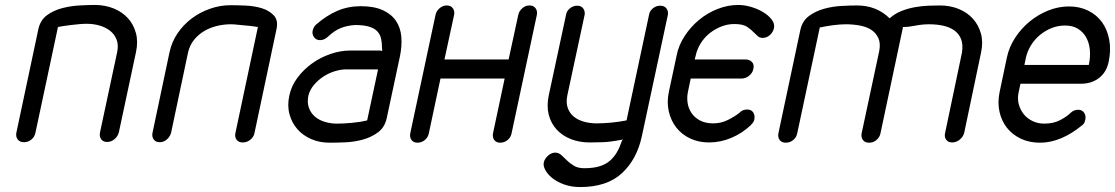

<svg xmlns="http://www.w3.org/2000/svg" viewBox="-20 -576 4501 775"><path d="M123 -40Q120 -24 107 -13Q94 -2 77 -2Q60 -2 51.5 -13Q43 -24 46 -40L135 -459Q143 -495 169.5 -514.5Q196 -534 230.5 -543Q265 -552 301 -554Q337 -556 363 -556Q404 -556 438.5 -542Q473 -528 496 -503Q519 -478 528.5 -443Q538 -408 529 -366L460 -43Q456 -26 442.5 -14.5Q429 -3 412 -3Q396 -3 388 -14.5Q380 -26 384 -43L453 -366Q459 -395 450.5 -416.5Q442 -438 424 -452Q406 -466 381.5 -473Q357 -480 330 -480Q316 -480 299.5 -478.5Q283 -477 266.5 -475Q250 -473 236.5 -471Q223 -469 214 -467Z M1021 -467Q1013 -468 1000 -470Q987 -472 972 -473L941 -476Q926 -478 911 -478Q884 -478 856.5 -471.5Q829 -465 805 -451Q781 -437 763.5 -415.5Q746 -394 739 -364L671 -42Q667 -25 654 -13.5Q641 -2 625 -2Q608 -2 600 -13.5Q592 -25 596 -42L664 -364Q673 -407 697 -442Q721 -477 754.5 -502Q788 -527 828.5 -541Q869 -555 910 -555Q935 -555 970.5 -553.5Q1006 -552 1036 -543Q1066 -534 1085 -514Q1104 -494 1096 -458L1007 -38Q1004 -23 990.5 -12Q977 -1 960 -1Q943 -1 935 -12Q927 -23 930 -38Z M1515 -372 1523 -370Q1522 -372 1522.5 -376Q1523 -380 1522 -382Q1522 -404 1518 -421Q1514 -438 1502.5 -450Q1491 -462 1469.5 -468.5Q1448 -475 1413 -475Q1381 -473 1355 -462.5Q1329 -452 1304 -428Q1289 -414 1272 -414Q1256 -414 1247.5 -426Q1239 -438 1242 -452Q1246 -468 1255 -476Q1297 -513 1341 -532Q1385 -551 1436 -551Q1490 -551 1525 -535Q1560 -519 1578.5 -491.5Q1597 -464 1600 -427Q1603 -390 1594 -347L1541 -99Q1533 -62 1506 -42Q1479 -22 1444.5 -12.5Q1410 -3 1373.5 -1.5Q1337 0 1310 0Q1270 0 1236.5 -14.5Q1203 -29 1180.5 -54.5Q1158 -80 1148.5 -115Q1139 -150 1148 -191Q1156 -229 1180.5 -262Q1205 -295 1239 -319.5Q1273 -344 1313.5 -358Q1354 -372 1394 -372ZM1506 -296H1378Q1356 -296 1331.5 -288.5Q1307 -281 1285.5 -267Q1264 -253 1247.5 -233.5Q1231 -214 1225 -191Q1219 -162 1227 -140.5Q1235 -119 1251.5 -105Q1268 -91 1291.5 -84Q1315 -77 1340 -77Q1366 -77 1399.5 -80Q1433 -83 1462 -90Z M1738 -516Q1741 -531 1754 -542.5Q1767 -554 1783 -554Q1800 -554 1808 -542.5Q1816 -531 1813 -516L1774 -336H2033L2072 -516Q2075 -531 2088 -542.5Q2101 -554 2117 -554Q2134 -554 2142 -542.5Q2150 -531 2147 -516L2045 -38Q2042 -22 2029 -11Q2016 0 1999 0Q1983 0 1975 -11Q1967 -22 1970 -38L2017 -259H1758L1711 -38Q1708 -22 1695 -11Q1682 0 1665 0Q1649 0 1641 -11Q1633 -22 1636 -38Z M2571 -27Q2551 67 2490.5 123Q2430 179 2322 179Q2286 179 2257 168.5Q2228 158 2209 142.5Q2190 127 2181 110Q2172 93 2175 80Q2178 65 2192 52.5Q2206 40 2221 40Q2235 40 2246 50L2268 71Q2280 83 2296.5 93Q2313 103 2338 103Q2374 103 2399 95.5Q2424 88 2441 73.5Q2458 59 2469.5 39.5Q2481 20 2489 -4Q2490 -6 2491.5 -9.5Q2493 -13 2495 -15Q2492 -13 2490 -12L2484 -11Q2443 -3 2413 -2Q2383 -1 2360 -1Q2319 -1 2284.5 -14.5Q2250 -28 2227 -53Q2204 -78 2195 -113Q2186 -148 2195 -191L2265 -517Q2267 -531 2280 -542Q2293 -553 2310 -553Q2326 -553 2334 -542Q2342 -531 2340 -517L2270 -191Q2264 -161 2272 -139.5Q2280 -118 2297 -104.5Q2314 -91 2338 -84.5Q2362 -78 2388 -78Q2414 -78 2446.5 -81Q2479 -84 2509 -90L2600 -517Q2602 -531 2615 -542Q2628 -553 2645 -553Q2662 -553 2670 -542Q2678 -531 2676 -517Z M2965 -121Q2977 -134 2996 -134Q3013 -134 3020.5 -122Q3028 -110 3025 -94Q3022 -81 3011 -72H3012Q2976 -38 2932 -19.5Q2888 -1 2842 -1Q2800 -1 2766 -17Q2732 -33 2710 -61Q2688 -89 2679.5 -126.5Q2671 -164 2680 -206L2711 -351Q2719 -393 2743.5 -430.5Q2768 -468 2802 -496Q2836 -524 2877 -540Q2918 -556 2960 -556Q2985 -556 3012 -548Q3039 -540 3060.5 -527Q3082 -514 3095 -497Q3108 -480 3104 -462Q3101 -447 3088 -435Q3075 -423 3058 -423Q3047 -423 3039.5 -429.5Q3032 -436 3024 -444L3025 -443Q3013 -456 2996 -467.5Q2979 -479 2944 -479Q2918 -479 2893 -469.5Q2868 -460 2846.5 -443.5Q2825 -427 2809.5 -403Q2794 -379 2788 -351L2784 -336H2989Q3006 -336 3015.5 -325.5Q3025 -315 3021 -298Q3018 -282 3004 -270.5Q2990 -259 2973 -259H2768L2757 -206Q2752 -183 2755.5 -160.5Q2759 -138 2771.5 -119.5Q2784 -101 2806 -89.5Q2828 -78 2859 -78Q2891 -78 2919.5 -92.5Q2948 -107 2965 -121Z M3198 -38Q3195 -22 3182 -11Q3169 0 3152 0Q3135 0 3127 -11Q3119 -22 3122 -38L3211 -457Q3219 -492 3245.5 -511.5Q3272 -531 3306 -540.5Q3340 -550 3376 -552Q3412 -554 3439 -554Q3518 -554 3571 -502Q3592 -521 3618.5 -531.5Q3645 -542 3673 -547Q3701 -552 3727.5 -553Q3754 -554 3774 -554Q3815 -554 3849.5 -540Q3884 -526 3907 -500.5Q3930 -475 3939.5 -440.5Q3949 -406 3940 -364L3872 -40Q3868 -24 3854 -12.5Q3840 -1 3823 -1Q3807 -1 3799 -12.5Q3791 -24 3795 -40L3863 -364Q3868 -397 3859 -419Q3850 -441 3831 -454Q3812 -467 3786 -472.5Q3760 -478 3731 -478Q3702 -478 3675 -472.5Q3648 -467 3625 -467L3534 -38Q3531 -22 3518 -11Q3505 0 3488 0Q3471 0 3463 -11Q3455 -22 3458 -38L3529 -370Q3535 -401 3525.5 -422Q3516 -443 3497 -455.5Q3478 -468 3450.5 -473Q3423 -478 3395 -478Q3369 -478 3340.5 -474Q3312 -470 3289 -465Z M4115 -314H4375Q4382 -347 4379 -376Q4376 -405 4363.5 -426.5Q4351 -448 4330 -460.5Q4309 -473 4279 -473Q4251 -473 4225.5 -463Q4200 -453 4178.5 -435.5Q4157 -418 4142 -394Q4127 -370 4121 -343ZM4301 -120Q4314 -133 4332 -133Q4348 -133 4356 -121Q4364 -109 4361 -94Q4360 -89 4358 -83Q4356 -77 4350 -72Q4263 0 4178 0Q4135 0 4101 -16Q4067 -32 4045 -59.5Q4023 -87 4014.5 -124.5Q4006 -162 4015 -205L4044 -343Q4053 -386 4077.5 -423.5Q4102 -461 4136 -489Q4170 -517 4211 -533.5Q4252 -550 4295 -550Q4338 -550 4372.5 -533Q4407 -516 4428.5 -486Q4450 -456 4457.5 -415Q4465 -374 4455 -326Q4446 -284 4416 -261Q4386 -238 4343 -238H4099L4092 -205Q4086 -179 4092 -156Q4098 -133 4112 -115.5Q4126 -98 4147.5 -87.5Q4169 -77 4195 -77Q4233 -77 4260 -91.5Q4287 -106 4301 -120Z"/></svg>

Font: VDS Compensated
Style: Light Italic
Weight: 300
Italic angle: -12°
Designer: artmaker
Foundry: artmaker
Version: Version 1.000 2012 initial release